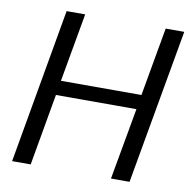

<svg xmlns="http://www.w3.org/2000/svg" viewBox="-79 -777 843 855"><g transform="rotate(10 343.0 -350.0)"><path d="M31 0 154 -700H238L183 -390H547L602 -700H686L562 0H478L536 -324H172L115 0Z"/></g></svg>

Font: DeepMind Sans
Style: Italic
Weight: 400
Italic angle: -10°
Designer: Jonny Pinhorn / Modifications: Colophon Foundry
Foundry: Colophon Foundry
Version: Version 1.002; ttfautohint (v1.8.2)